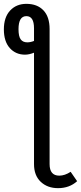

<svg xmlns="http://www.w3.org/2000/svg" viewBox="-64 -768 421 998"><path d="M303.2 125 336.9 173.8Q296.9 210 237.8 210Q182.6 210 147.7 177Q112.8 144 112.8 85V-494.1Q87.9 -483.9 65.9 -483.9Q17.6 -483.9 -13.2 -518.3Q-43.9 -552.7 -43.9 -615.2Q-43.9 -678.2 -11.5 -713.1Q21 -748 73.2 -748Q129.4 -748 161.6 -714.4Q193.8 -680.7 193.8 -617.2V85Q193.8 145 244.1 145Q272.9 145 303.2 125ZM78.1 -547.9Q94.7 -547.9 112.8 -555.2V-621.1Q112.8 -684.1 73.2 -684.1Q32.2 -684.1 32.2 -616.2Q32.2 -579.1 43.5 -563.5Q54.7 -547.9 78.1 -547.9Z"/></svg>

Font: Fira Sans Compressed Book
Style: Regular
Weight: 350
Width: 1
Designer: Carrois Corporate & Edenspiekermann AG
Foundry: Carrois Corporate GbR & Edenspiekermann AG
Version: Version 4.203;PS 004.203;hotconv 1.0.88;makeotf.lib2.5.64775